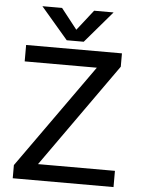

<svg xmlns="http://www.w3.org/2000/svg" viewBox="-60 -955 738 1002"><g transform="rotate(5 309.0 -454.0)"><path d="M121 -908H224L308 -801L392 -908H494L352 -742H263ZM45 -69 432 -613H54V-699H556V-629L170 -85H573V0H45Z"/></g></svg>

Font: Prompt
Style: Regular
Weight: 400
Designer: Katatrad Team
Foundry: CadsonDemak
Version: Version 1.001